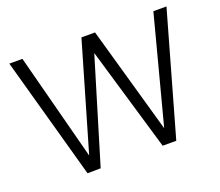

<svg xmlns="http://www.w3.org/2000/svg" viewBox="-117 -867 1188 1036"><g transform="rotate(-20 477.5 -349.0)"><path d="M220.2 1 25.9 -699.2H101.1L261.2 -85.9L439.9 -699.2H518.1L691.9 -85.9L853 -699.2H928.2L730 0H651.9L476.1 -596.2L295.9 0Z"/></g></svg>

Font: SVN-Poppins Light
Style: Regular
Weight: 300
Designer: Ninad Kale (Devanagari), Jonny Pinhorn (Latin)
Foundry: Indian Type Foundry
Version: Version 3.002 2017